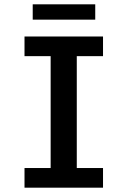

<svg xmlns="http://www.w3.org/2000/svg" viewBox="-20 -869 590 889"><path d="M93.5 0V-91H214.5V-609H93.5V-700H457V-609H335.5V-91H457V0ZM131.5 -778V-849H421V-778Z"/></svg>

Font: Trispace SemiCondensed Medium
Style: Regular
Weight: 500
Width: 4
Designer: Tyler Finck
Foundry: Etcetera Type Company
Version: Version 1.210; ttfautohint (v1.8.3)